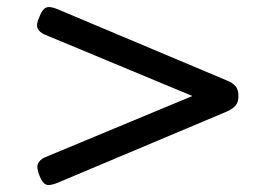

<svg xmlns="http://www.w3.org/2000/svg" viewBox="-20 -724 803 550"><path d="M144 -200Q122 -191 111.5 -195.5Q101 -200 93 -221Q84 -243 88.5 -254.5Q93 -266 108 -273L531 -449L108 -625Q92 -632 87.5 -643.5Q83 -655 93 -676Q101 -697 111.5 -702Q122 -707 144 -698L631 -493Q648 -486 655.5 -476Q663 -466 663 -449Q663 -432 655.5 -422.5Q648 -413 631 -405Z"/></svg>

Font: Playwrite BR
Style: Regular
Weight: 400
Designer: Veronika Burian, José Scaglione
Foundry: TypeTogether
Version: Version 1.002